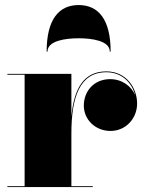

<svg xmlns="http://www.w3.org/2000/svg" viewBox="-20 -760 589 780"><path d="M426 -550.5H429.5C429.5 -681.5 379.5 -739.5 299.5 -739.5C219.5 -739.5 169.5 -681.5 169.5 -550.5H173C173 -594.5 245.5 -604.5 299.5 -604.5C353.5 -604.5 426 -594.5 426 -550.5ZM10 -3.5V0H357V-3.5H270V-217.5C270 -364.5 303.5 -466.5 412 -466.5C476 -466.5 516 -423 529 -373.5C514 -409.5 476 -438.5 427.5 -438.5C362 -438.5 320.5 -390 320.5 -330.5C320.5 -275.5 366 -228 429 -228C492 -228 537 -280 537 -339C537 -403 493 -470 412 -470C319 -470 280.5 -398.5 270 -287V-460H10V-456.5H80V-3.5Z"/></svg>

Font: Bodoni* 48pt Fatface
Style: Regular
Weight: 900
Version: Version 2.3